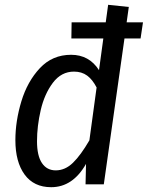

<svg xmlns="http://www.w3.org/2000/svg" viewBox="-20 -767 615 799"><path d="M575 -674 565 -607H498L412 0H336L338 -85Q283 12 193 12Q121 12 82.5 -40.5Q44 -93 44 -184Q44 -263 69 -345.5Q94 -428 146 -483.5Q198 -539 276 -539Q351 -539 392 -475L410 -607H277L278 -674H420L430 -747L516 -738L507 -674ZM382 -403Q365 -436 342.5 -452.5Q320 -469 288 -469Q235 -469 200 -422.5Q165 -376 149.5 -309Q134 -242 134 -179Q134 -119 154.5 -88.5Q175 -58 212 -58Q251 -58 283.5 -89.5Q316 -121 352 -183Z"/></svg>

Font: Fira Sans Condensed
Style: Italic
Weight: 400
Width: 3
Italic angle: -8°
Designer: bBox Type GmbH & Carrois Corporate GbR & Edenspiekermann AG
Foundry: bBox Type GmbH & Carrois Corporate GbR & Edenspiekermann AG
Version: Version 4.301